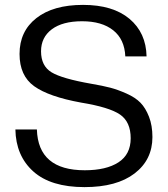

<svg xmlns="http://www.w3.org/2000/svg" viewBox="-20 -757 687 786"><path d="M326 9Q188 9 116.5 -55Q45 -119 43 -227H131Q136 -60 327 -60Q415 -60 465 -92.5Q515 -125 515 -191Q515 -258 471.5 -288Q428 -318 312 -337Q180 -361 120 -404Q60 -447 60 -536Q60 -629 129 -683Q198 -737 320 -737Q442 -737 510 -680Q578 -623 580 -526H493Q490 -596 443.5 -633Q397 -670 316 -670Q236 -670 192 -637Q148 -604 148 -547Q148 -487 191 -461Q234 -435 354 -414Q401 -406 431.5 -398Q462 -390 498 -374Q534 -358 555 -336.5Q576 -315 590 -279Q604 -243 604 -196Q604 -103 531 -47Q458 9 326 9Z"/></svg>

Font: Mona Sans
Style: Regular
Weight: 400
Designer: Deni Anggara
Foundry: GitHub
Version: Version 2.000;Glyphs 3.2.3 (3260)